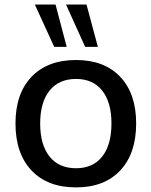

<svg xmlns="http://www.w3.org/2000/svg" viewBox="-20 -812 663 842"><path d="M313.5 9.8Q188.5 9.8 118.2 -64.5Q47.9 -138.7 47.9 -270.5Q47.9 -401.4 118.2 -475.1Q188.5 -548.8 313.5 -548.8Q437.5 -548.8 507.3 -475.1Q577.1 -401.4 577.1 -270.5Q577.1 -138.7 507.3 -64.5Q437.5 9.8 313.5 9.8ZM132.8 -792H223.6L272.5 -606.4H217.8ZM156.2 -270.5Q156.2 -176.8 197.3 -125.5Q238.3 -74.2 313.5 -74.2Q387.7 -74.2 428.2 -125.5Q468.8 -176.8 468.8 -270.5Q468.8 -363.3 428.2 -414.6Q387.7 -465.8 313.5 -465.8Q238.3 -465.8 197.3 -414.6Q156.2 -363.3 156.2 -270.5ZM269.5 -792H359.4L409.2 -606.4H353.5Z"/></svg>

Font: Min Sans Medium
Style: Regular
Weight: 500
Designer: Jinseong-Kim, NotoSansCJK, Nunito
Foundry: Jinseong-Kim
Version: Version 1.400;Glyphs 3.1.2 (3151)